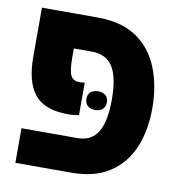

<svg xmlns="http://www.w3.org/2000/svg" viewBox="-71 -672 696 738"><g transform="rotate(10 276.5 -302.5)"><path d="M37 0V-135H254Q311 -135 335.5 -177.5Q360 -220 360 -303Q360 -390 334.5 -431Q309 -472 252 -472H182V-438Q182 -383 192 -365.5Q202 -348 226 -348Q236 -348 246 -350V-223Q236 -222 227.5 -220.5Q219 -219 203 -219Q112 -219 73 -267Q34 -315 34 -412V-605H252Q345 -605 404 -565Q463 -525 491 -455Q519 -385 519 -298Q519 -211 491 -144Q463 -77 404.5 -38.5Q346 0 254 0ZM263 -290Q263 -308 274.5 -317Q286 -326 303 -326Q320 -326 331.5 -317Q343 -308 343 -290Q343 -272 331.5 -262.5Q320 -253 303 -253Q286 -253 274.5 -262.5Q263 -272 263 -290Z"/></g></svg>

Font: Noto Sans Hebrew Condensed ExtraBold
Style: Regular
Weight: 800
Width: 3
Designer: Monotype Design Team
Foundry: Monotype Imaging Inc.
Version: Version 2.004; ttfautohint (v1.8.4.7-5d5b)